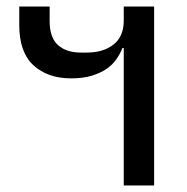

<svg xmlns="http://www.w3.org/2000/svg" viewBox="-20 -568 574 588"><path d="M359 -421H355Q348 -403 336 -386Q324 -369 305.5 -356.5Q287 -344 260.5 -336Q234 -328 198 -328Q126 -328 82.5 -368Q39 -408 39 -491V-548H132V-504Q132 -453 157.5 -430Q183 -407 228 -407H246Q296 -407 327.5 -431.5Q359 -456 359 -505V-548H452V0H359Z"/></svg>

Font: IBM Plex Sans Thai Text
Style: Regular
Weight: 450
Designer: Mike Abbink, Paul van der Laan, Pieter van Rosmalen, Ben Mitchell, Mark Frömberg
Foundry: Bold Monday
Version: Version 1.1